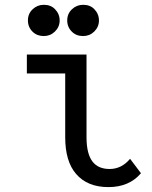

<svg xmlns="http://www.w3.org/2000/svg" viewBox="-20 -762 626 792"><path d="M561.5 -47.4Q512.7 9.8 427.2 9.8Q340.3 9.8 293.5 -44.9Q249 -96.7 249 -195.8V-459H90.8V-537.1H336.9V-195.8Q336.9 -127.4 361.8 -95.2Q385.3 -64.9 432.1 -64.9Q481.4 -64.9 516.6 -106.9ZM322.8 -742.2Q351.6 -742.2 368.7 -724.6Q388.2 -704.6 388.2 -677.7Q388.2 -650.9 368.7 -631.8Q349.6 -613.3 322.8 -613.3Q294.9 -613.3 276.9 -630.9Q257.3 -649.9 257.3 -677.7Q257.3 -705.6 276.9 -723.9Q296.4 -742.2 322.8 -742.2ZM160.6 -742.2Q189.5 -742.2 206.5 -724.6Q226.1 -704.6 226.1 -677.7Q226.1 -650.9 206.5 -631.8Q187.5 -613.3 160.6 -613.3Q132.8 -613.3 114.7 -630.9Q95.2 -649.9 95.2 -677.7Q95.2 -705.6 114.7 -723.9Q134.3 -742.2 160.6 -742.2Z"/></svg>

Font: Consola Mono
Style: Book
Weight: 400
Monospace: yes
Designer: Wojciech Kalinowski "wmk69" (wmk69@o2.pl)
Foundry: Wojciech Kalinowski "wmk69" (wmk69@o2.pl)
Version: Version 2.1.0